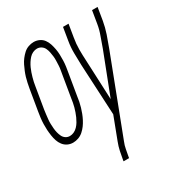

<svg xmlns="http://www.w3.org/2000/svg" viewBox="-195 -638 883 962"><g transform="rotate(-30 247.0 -156.5)"><path d="M66 8Q49 8 34.5 1Q20 -6 10 -19Q0 -32 -5 -47.5Q-10 -63 -12.5 -79.5Q-15 -96 -16 -112.5Q-17 -129 -16.5 -146.5Q-16 -164 -14 -181Q-12 -198 -9 -215L11 -335Q14 -351 17 -366Q20 -381 24.5 -396Q29 -411 35 -425.5Q41 -440 48 -454.5Q55 -469 65 -482Q75 -495 87 -506Q99 -517 114.5 -522.5Q130 -528 145 -528Q162 -528 177 -521Q192 -514 201.5 -501Q211 -488 216 -472.5Q221 -457 224 -440.5Q227 -424 227.5 -407.5Q228 -391 227.5 -373.5Q227 -356 224.5 -339Q222 -322 219 -305L199 -185Q197 -169 194 -154Q191 -139 186.5 -124Q182 -109 176.5 -94.5Q171 -80 163.5 -65.5Q156 -51 146.5 -38Q137 -25 124.5 -14Q112 -3 96.5 2.5Q81 8 66 8ZM68 -29Q80 -29 92 -34.5Q104 -40 113.5 -50Q123 -60 129.5 -71Q136 -82 141.5 -94Q147 -106 151 -118Q155 -130 158.5 -142Q162 -154 164 -166Q166 -178 168 -191L188 -311Q190 -324 192.5 -337.5Q195 -351 195.5 -364Q196 -377 196.5 -390.5Q197 -404 195.5 -416.5Q194 -429 191.5 -441.5Q189 -454 183.5 -465.5Q178 -477 167 -484Q156 -491 143 -491Q131 -491 119 -485.5Q107 -480 98 -470Q89 -460 82 -449Q75 -438 69.5 -426Q64 -414 60 -402Q56 -390 52.5 -378Q49 -366 46.5 -354Q44 -342 42 -329L22 -209Q20 -196 18.5 -182.5Q17 -169 15.5 -156Q14 -143 14.5 -129.5Q15 -116 16 -103.5Q17 -91 20 -78.5Q23 -66 28.5 -54.5Q34 -43 44.5 -36Q55 -29 68 -29ZM237 215 238 208Q242 184 247 160.5Q252 137 261 114L310 -15L295 -310Q294 -344 293.5 -378Q293 -412 299 -447L311 -520H343L331 -447Q325 -413 325 -380Q325 -347 327 -314L337 -87L429 -325Q439 -355 450.5 -385.5Q462 -416 467 -447L479 -520H511L499 -447Q493 -412 481.5 -378Q470 -344 457 -310L289 129Q281 148 277.5 168Q274 188 270 208L269 215Z"/></g></svg>

Font: Iosevka Term Curly XLt Obl
Style: Regular
Weight: 200
Italic angle: -9°
Designer: Belleve Invis
Foundry: Belleve Invis
Version: Version 32.3.0